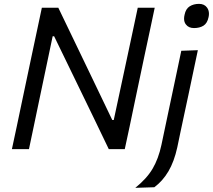

<svg xmlns="http://www.w3.org/2000/svg" viewBox="-20 -752 1074 968"><path d="M40 0Q52.5 -58.5 64.5 -114.5Q76 -169.5 90 -236L140 -473Q154.5 -541 166.5 -597.5Q178.5 -653.5 191 -713H274Q317.5 -622.5 358.8 -536.8Q400 -451 439.5 -369L546 -147H553.5L623.5 -473.5Q638 -541.5 650 -597.5Q661.5 -653.5 674.5 -713H760Q747.5 -653.5 735.5 -597.2Q723.5 -541 709 -473.5L659 -236Q645 -169 633.5 -114Q621.5 -59 609 0H528.5Q491.5 -77 451 -161Q410 -244.5 361.5 -345.5L253 -569H245.5L175.5 -236Q161.5 -168.5 150 -114Q138.5 -59.5 126 0ZM662 195Q719.5 149 749.2 98.8Q779 48.5 794 -22L835.5 -219L846 -268.5Q860 -336 871.5 -389Q882.5 -441.5 894 -496L977.5 -499Q965.5 -443 954.5 -390Q943.5 -337 929 -269Q916.5 -211 907 -166.5Q897.5 -122 889.5 -84.5Q881.5 -47 874 -10Q858 63 829 112Q800 161 758 192ZM958 -610.5Q931 -610.5 917.5 -628.5Q908 -640 908 -658Q908 -667 910.5 -677.5Q916.5 -707.5 936.2 -720Q956 -732.5 983.5 -732.5Q1010.5 -732.5 1024 -713.5Q1033.5 -700.5 1033.5 -682.5Q1033.5 -674.5 1031.5 -665.5Q1025 -634.5 1005.8 -622.5Q986.5 -610.5 958 -610.5Z"/></svg>

Font: Heraclito
Style: Italic
Weight: 400
Italic angle: -12°
Designer: Kostas Bartsokas (font) & Cristiano Sobral (main changes)
Foundry: Kostas Bartsokas (font) & Cristiano Sobral (main changes)
Version: Version 1.00;July 8, 2020;FontCreator 13.0.0.2655 64-bit